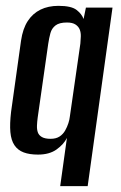

<svg xmlns="http://www.w3.org/2000/svg" viewBox="-20 -521 414 657"><path d="M186 116 209 -49Q198 -27 173.5 -9.5Q149 8 110 8Q81 8 61 0.5Q41 -7 29.5 -24Q18 -41 15.5 -69Q13 -97 18 -139L52 -382Q58 -423 75 -449Q92 -475 118.5 -488Q145 -501 180 -501Q224 -501 242 -487Q260 -473 266 -456L274 -495H365L280 116ZM153 -46Q172 -46 184 -54Q196 -62 203 -74.5Q210 -87 214 -99.5Q218 -112 219 -122L255 -372Q256 -383 256.5 -396Q257 -409 253 -419.5Q249 -430 238.5 -437Q228 -444 209 -444Q183 -444 170 -434Q157 -424 152.5 -407.5Q148 -391 145 -371L109 -119Q107 -104 106.5 -91Q106 -78 109.5 -68Q113 -58 123.5 -52Q134 -46 153 -46Z"/></svg>

Font: Alumni Sans SemiBold
Style: Italic
Weight: 600
Italic angle: -8°
Version: Version 1.016